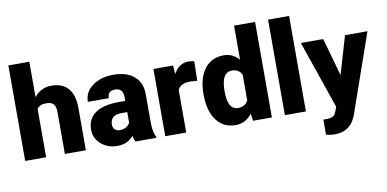

<svg xmlns="http://www.w3.org/2000/svg" viewBox="-85 -1011 2995 1485"><g transform="rotate(-10 1412.0 -268.5)"><path d="M207 -471.7Q259.8 -538.1 341.8 -538.1Q429.2 -538.1 473.6 -486.3Q518.1 -434.6 519 -333.5V0H354V-329.6Q354 -371.6 336.9 -391.4Q319.8 -411.1 278.8 -411.1Q228 -411.1 207 -378.9V0H42.5V-750H207Z M908.2 0Q899.4 -16.1 892.6 -47.4Q847.2 9.8 765.6 9.8Q690.9 9.8 638.7 -35.4Q586.4 -80.6 586.4 -148.9Q586.4 -234.9 649.9 -278.8Q713.4 -322.8 834.5 -322.8H885.3V-350.6Q885.3 -423.3 822.3 -423.3Q763.7 -423.3 763.7 -365.7H599.1Q599.1 -442.4 664.3 -490.2Q729.5 -538.1 830.6 -538.1Q931.6 -538.1 990.2 -488.8Q1048.8 -439.5 1050.3 -353.5V-119.6Q1051.3 -46.9 1072.8 -8.3V0ZM805.2 -107.4Q835.9 -107.4 856.2 -120.6Q876.5 -133.8 885.3 -150.4V-234.9H837.4Q751.5 -234.9 751.5 -157.7Q751.5 -135.3 766.6 -121.3Q781.7 -107.4 805.2 -107.4Z M1460.9 -379.4 1406.7 -383.3Q1329.1 -383.3 1307.1 -334.5V0H1142.6V-528.3H1296.9L1302.2 -460.4Q1343.8 -538.1 1418 -538.1Q1444.3 -538.1 1463.9 -532.2Z M1490.2 -268.1Q1490.2 -393.6 1544.4 -465.8Q1598.6 -538.1 1695.8 -538.1Q1766.6 -538.1 1814.9 -482.4V-750H1980V0H1832L1823.7 -56.6Q1772.9 9.8 1694.8 9.8Q1600.6 9.8 1545.4 -62.5Q1490.2 -134.8 1490.2 -268.1ZM1654.8 -257.8Q1654.8 -117.2 1736.8 -117.2Q1791.5 -117.2 1814.9 -163.1V-364.3Q1792.5 -411.1 1737.8 -411.1Q1661.6 -411.1 1655.3 -288.1Z M2247.1 0H2082V-750H2247.1Z M2559.6 -230.5 2647.5 -528.3H2823.7L2608.4 88.4L2599.1 110.8Q2553.2 213.4 2437 213.4Q2404.8 213.4 2369.1 203.6V85.9H2390.6Q2425.3 85.9 2443.6 75.9Q2461.9 65.9 2470.7 40L2483.9 4.9L2300.3 -528.3H2476.1Z"/></g></svg>

Font: Roboto
Style: Regular
Weight: 900
Designer: Google
Version: Version 2.001171; 2014